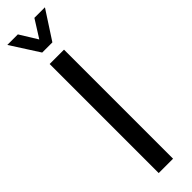

<svg xmlns="http://www.w3.org/2000/svg" viewBox="-281 -758 747 747"><g transform="rotate(-45 92.5 -384.5)"><path d="M53 0V-600H132V0ZM-11 -769H47L92 -696L138 -769H196L120 -652H64Z"/></g></svg>

Font: Big Shoulders Text
Style: Regular
Weight: 400
Designer: Patric King
Foundry: XO Type Co
Version: Version 1.000; ttfautohint (v1.8.2)